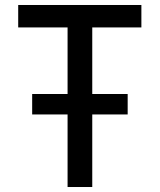

<svg xmlns="http://www.w3.org/2000/svg" viewBox="-20 -750 640 770"><path d="M251 0H350V-291H492V-373H350V-640H547V-730H53V-640H251V-373H109V-291H251Z"/></svg>

Font: JetBrains Mono Medium
Style: Regular
Weight: 436
Monospace: yes
Designer: Philipp Nurullin, Konstantin Bulenkov
Foundry: JetBrains
Version: Version 2.305